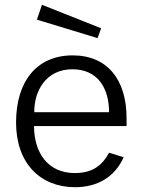

<svg xmlns="http://www.w3.org/2000/svg" viewBox="-20 -771 599 801"><path d="M508 -245V-278C508 -440 427 -540 283 -540C133 -540 47 -431 47 -260C47 -89 149 10 293 10C385 10 458 -31 496 -115L435 -134C406 -80 365 -49 292 -49C178 -49 122 -136 122 -245ZM134 -689 387 -612 402 -653 155 -751ZM123 -303C122 -390 171 -482 282 -482C387 -482 435 -404 435 -303Z"/></svg>

Font: Cheyenne Sans Light
Style: Regular
Weight: 300
Designer: The Public Sans project authors (U.S. Web Design System), Libre Franklin designed by Pablo Impallari and Rodrigo Fuenzal
Foundry: The Cheyenne Sans Project Authors
Version: Version 2.007